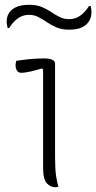

<svg xmlns="http://www.w3.org/2000/svg" viewBox="-20 -780 402 802"><path d="M160 -80Q160 -115 160 -156Q160 -197 160 -241Q160 -285 160 -328.5Q160 -372 160 -413.5Q160 -455 160 -490L155 -494Q144 -491 132 -487.5Q120 -484 108.5 -481.5Q97 -479 87 -477.5Q77 -476 68 -476Q57 -476 51 -485Q45 -494 45 -508Q45 -513 46 -517.5Q47 -522 48 -526Q61 -528 73.5 -529.5Q86 -531 98.5 -532.5Q111 -534 122.5 -534.5Q134 -535 144 -535.5Q154 -536 163 -536Q177 -536 187.5 -534Q198 -532 204 -527Q210 -522 210 -513Q210 -468 210 -418.5Q210 -369 210 -318.5Q210 -268 210 -218.5Q210 -169 210 -124Q210 -101 211 -80.5Q212 -60 215 -40.5Q218 -21 224 0Q220 1 216.5 1.5Q213 2 209 2Q191 2 175.5 -14.5Q160 -31 160 -80ZM269 -700Q293 -700 313 -713Q333 -726 352 -755H358Q360 -751 360.5 -747Q361 -743 361.5 -739Q362 -735 362 -730Q362 -721 360.5 -713Q359 -705 355 -697Q346 -678 325 -667Q304 -656 268 -656Q238 -656 216 -665.5Q194 -675 176.5 -687Q159 -699 141 -708.5Q123 -718 101 -718Q77 -718 57 -705Q37 -692 18 -663H12Q11 -668 10 -672Q9 -676 8.5 -680Q8 -684 8 -688Q8 -697 9.5 -705.5Q11 -714 15 -721Q23 -738 44.5 -749Q66 -760 102 -760Q132 -760 154 -751Q176 -742 193.5 -730Q211 -718 229 -709Q247 -700 269 -700Z"/></svg>

Font: Recursive Casual Light
Style: Regular
Weight: 300
Version: Version 1.047